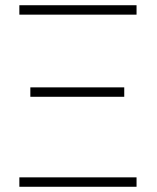

<svg xmlns="http://www.w3.org/2000/svg" viewBox="-20 -714 602 734"><path d="M54 -658V-694H502V-658ZM96 -344V-380H455V-344ZM54 0V-36H502V0Z"/></svg>

Font: Cantarell Light
Style: Regular
Weight: 300
Designer: Dave Crossland, Nikolaus Waxweiler, Florian Fecher, Jacques Le Bailly, Eben Sorkin, Alexei Vanyashin, Alexios Zavras, Em
Version: Version 0.303